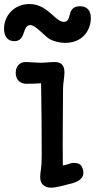

<svg xmlns="http://www.w3.org/2000/svg" viewBox="-43 -896 465 931"><path d="M151.9 -36.6C151.9 -4.9 169.9 14.2 208 14.2C225.1 14.2 270 2.9 309.6 -7.8C343.3 -18.1 365.2 -35.2 360.8 -65.9C356 -89.8 349.1 -106 315.4 -106C293 -106 282.7 -95.2 261.7 -93.8C259.8 -229.5 262.7 -347.2 262.7 -464.8C262.7 -493.7 269.5 -519 269.5 -545.4C269.5 -576.2 256.3 -595.2 223.1 -595.2C201.7 -595.2 176.8 -591.8 152.8 -591.8C129.4 -591.8 105 -595.2 80.1 -595.2C54.7 -595.2 33.2 -576.7 33.2 -542.5C33.2 -503.4 61.5 -489.7 84.5 -489.7C104 -489.7 136.7 -490.7 156.2 -492.2C158.7 -363.8 159.2 -252.9 159.2 -136.2C159.2 -74.2 151.9 -69.3 151.9 -36.6ZM25.9 -696.3C58.6 -696.3 66.4 -719.7 73.7 -740.7C79.6 -757.3 85 -774.4 104.5 -774.4C128.9 -774.4 173.3 -721.2 198.2 -706.1C215.3 -696.3 247.1 -688 271.5 -688C361.3 -688 397.5 -752.9 397.5 -809.1C397.5 -852.1 372.1 -865.7 344.7 -865.7C305.7 -865.7 298.8 -841.3 293.9 -819.8C290.5 -805.7 285.6 -790 267.1 -790C249.5 -790 232.4 -804.2 212.9 -822.3C185.1 -847.2 151.4 -876.5 99.6 -876.5C26.4 -876.5 -23.4 -820.3 -23.4 -757.3C-23.4 -718.8 -4.9 -696.3 25.9 -696.3Z"/></svg>

Font: Autour One
Style: Regular
Weight: 400
Designer: Eben Sorkin
Foundry: Eben Sorkin
Version: Version 1.002